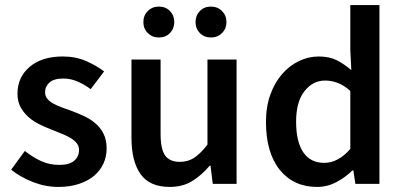

<svg xmlns="http://www.w3.org/2000/svg" viewBox="-20 -726 1591 758"><path d="M210 12Q159 12 109.5 -7.5Q60 -27 24 -56L78 -130Q111 -104 143.5 -89.5Q176 -75 214 -75Q254 -75 273 -91.5Q292 -108 292 -134Q292 -149 283 -160.5Q274 -172 259 -181Q244 -190 225 -197.5Q206 -205 187 -213Q163 -222 138 -234Q113 -246 93.5 -263Q74 -280 61.5 -302.5Q49 -325 49 -356Q49 -421 97 -462Q145 -503 228 -503Q279 -503 320 -485Q361 -467 391 -444L338 -374Q312 -393 285.5 -404.5Q259 -416 230 -416Q193 -416 175.5 -400.5Q158 -385 158 -362Q158 -347 166.5 -336.5Q175 -326 189 -318Q203 -310 221.5 -303Q240 -296 260 -289Q285 -280 310 -268.5Q335 -257 355.5 -240Q376 -223 388.5 -198.5Q401 -174 401 -140Q401 -108 388.5 -80.5Q376 -53 352 -32.5Q328 -12 292 0Q256 12 210 12Z M607 -578Q581 -578 563.5 -595.5Q546 -613 546 -639Q546 -665 563.5 -682.5Q581 -700 607 -700Q634 -700 651 -682.5Q668 -665 668 -639Q668 -613 651 -595.5Q634 -578 607 -578ZM813 -578Q786 -578 769 -595.5Q752 -613 752 -639Q752 -665 769 -682.5Q786 -700 813 -700Q839 -700 856.5 -682.5Q874 -665 874 -639Q874 -613 856.5 -595.5Q839 -578 813 -578ZM650 12Q571 12 535 -38.5Q499 -89 499 -183V-491H614V-198Q614 -137 632 -112Q650 -87 690 -87Q722 -87 746.5 -103Q771 -119 799 -155V-491H914V0H820L811 -72H808Q776 -34 738.5 -11Q701 12 650 12Z M1232 12Q1139 12 1084.5 -55.5Q1030 -123 1030 -245Q1030 -305 1047.5 -353Q1065 -401 1094 -434Q1123 -467 1160.5 -485Q1198 -503 1238 -503Q1280 -503 1309 -488.5Q1338 -474 1367 -449L1363 -528V-706H1478V0H1383L1375 -53H1371Q1344 -26 1308 -7Q1272 12 1232 12ZM1260 -83Q1315 -83 1363 -138V-367Q1337 -390 1312.5 -399Q1288 -408 1263 -408Q1215 -408 1182 -366Q1149 -324 1149 -246Q1149 -166 1177.5 -124.5Q1206 -83 1260 -83Z"/></svg>

Font: TypoPRO Source Sans Pro
Style: Regular
Weight: 600
Designer: Paul D. Hunt
Foundry: Adobe Systems Incorporated
Version: Version 2.020;PS 2.000;hotconv 1.0.86;makeotf.lib2.5.63406